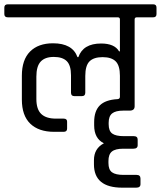

<svg xmlns="http://www.w3.org/2000/svg" viewBox="-39 -643 743 887"><path d="M-3 -623H669Q684 -623 684 -608V-578Q684 -563 669 -563H593Q583 -563 583 -553V-152Q583 -132 560 -132H531Q495 -132 479 -119Q463 -106 463 -76V-69Q463 -38 479.5 -26Q496 -14 533 -14H579Q597 -14 597 2V28Q597 44 577 44H530Q494 44 478 57Q462 70 462 101V110Q462 141 478.5 153Q495 165 532 165H592Q610 165 610 182V208Q610 224 590 224H526Q395 224 395 116V97Q395 43 441 19Q396 -3 396 -64V-79Q396 -130 422 -156Q448 -182 504 -185Q515 -186 515 -196V-293Q515 -340 495.5 -359.5Q476 -379 435 -379Q394 -379 374.5 -359.5Q355 -340 355 -292V-215Q355 -199 340 -199H304Q289 -199 289 -215V-295Q289 -341 269.5 -360.5Q250 -380 209.5 -380Q169 -380 149 -358.5Q129 -337 129 -289V-186Q129 -138 151.5 -116.5Q174 -95 219 -95H255Q271 -95 271 -81V-49Q271 -34 255 -34H211Q140 -34 101 -71.5Q62 -109 62 -183V-293Q62 -367 100 -405Q138 -443 206 -443Q296 -443 319 -379H323Q345 -442 428 -442Q490 -442 511 -406H515V-553Q515 -563 505 -563H-3Q-19 -563 -19 -578V-608Q-19 -623 -3 -623Z"/></svg>

Font: Rajdhani Medium
Style: Regular
Weight: 500
Designer: Satya Rajpurohit, Jyotish Sonowal
Foundry: Indian Type Foundry
Version: Version 1.201 February 1, 2022